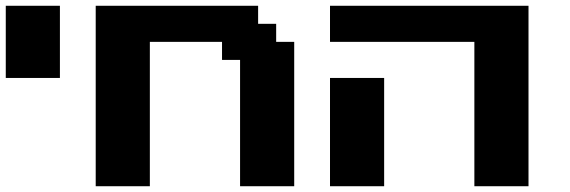

<svg xmlns="http://www.w3.org/2000/svg" viewBox="-20 -645 1975 665"><path d="M0 -375H187.5V-625H0Z M811.5 0H999V-500H936.5V-562.5H874V-625H311.5V0H499V-500H749V-437.5H811.5Z M1623 0H1810.5V-625H1123V-500H1623ZM1123 0H1310.5V-375H1123Z"/></svg>

Font: Faithful 32x
Style: Semibold
Weight: 400
Foundry: Faithful Resource Pack
Version: Version 1.0; January 27, 2023